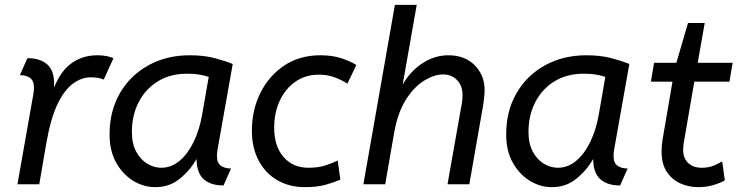

<svg xmlns="http://www.w3.org/2000/svg" viewBox="-20 -760 3054 792"><path d="M118 -374Q119 -379 119.5 -385.5Q120 -392 120 -399Q120 -427 104 -438.5Q88 -450 62 -450L93 -520Q146 -520 174.5 -494.5Q203 -469 203 -419V-399Q232 -470 277.5 -501Q323 -532 381 -532Q404 -532 420.5 -528.5Q437 -525 448 -520L408 -432Q396 -437 383 -439Q370 -441 353 -441Q317 -441 281.5 -415.5Q246 -390 217.5 -331Q189 -272 171 -169L142 0H52Z M432 -205Q432 -302 474.5 -375.5Q517 -449 592 -490.5Q667 -532 763 -532Q822 -532 866.5 -520Q911 -508 940 -496L877 -141Q876 -136 875.5 -129.5Q875 -123 875 -116Q875 -88 891 -76.5Q907 -65 933 -65L902 5Q848 5 819.5 -21.5Q791 -48 791 -104Q763 -56 720.5 -22Q678 12 621 12Q572 12 529 -14.5Q486 -41 459 -89.5Q432 -138 432 -205ZM841 -443Q822 -449 801.5 -452.5Q781 -456 752 -456Q683 -456 632 -425Q581 -394 552.5 -339.5Q524 -285 524 -216Q524 -168 541.5 -135Q559 -102 587 -85Q615 -68 645 -68Q686 -68 720 -96Q754 -124 778.5 -174Q803 -224 814 -288Z M1413 -415Q1388 -431 1359 -441.5Q1330 -452 1295 -452Q1240 -452 1198.5 -423Q1157 -394 1134 -344.5Q1111 -295 1111 -233Q1111 -157 1149.5 -112.5Q1188 -68 1253 -68Q1291 -68 1320 -77Q1349 -86 1373 -98L1384 -19Q1359 -8 1323.5 2Q1288 12 1238 12Q1173 12 1123.5 -17Q1074 -46 1046.5 -98.5Q1019 -151 1019 -221Q1019 -305 1053.5 -375.5Q1088 -446 1151.5 -489Q1215 -532 1302 -532Q1349 -532 1385.5 -520.5Q1422 -509 1450 -492Z M1888 -368Q1888 -406 1865.5 -429.5Q1843 -453 1807 -453Q1772 -453 1730.5 -428Q1689 -403 1655 -350Q1621 -297 1606 -213L1569 0H1479L1609 -740H1699L1641 -411Q1672 -466 1722.5 -499Q1773 -532 1829 -532Q1898 -532 1938.5 -490.5Q1979 -449 1979 -389Q1979 -364 1973 -326L1916 0H1826L1881 -311Q1886 -335 1887 -346.5Q1888 -358 1888 -368Z M2068 -205Q2068 -302 2110.5 -375.5Q2153 -449 2228 -490.5Q2303 -532 2399 -532Q2458 -532 2502.5 -520Q2547 -508 2576 -496L2513 -141Q2512 -136 2511.5 -129.5Q2511 -123 2511 -116Q2511 -88 2527 -76.5Q2543 -65 2569 -65L2538 5Q2484 5 2455.5 -21.5Q2427 -48 2427 -104Q2399 -56 2356.5 -22Q2314 12 2257 12Q2208 12 2165 -14.5Q2122 -41 2095 -89.5Q2068 -138 2068 -205ZM2477 -443Q2458 -449 2437.5 -452.5Q2417 -456 2388 -456Q2319 -456 2268 -425Q2217 -394 2188.5 -339.5Q2160 -285 2160 -216Q2160 -168 2177.5 -135Q2195 -102 2223 -85Q2251 -68 2281 -68Q2322 -68 2356 -96Q2390 -124 2414.5 -174Q2439 -224 2450 -288Z M2678 -501H2770L2818 -665H2887L2858 -501H3002L2989 -423H2844L2802 -180Q2800 -169 2799 -159.5Q2798 -150 2798 -142Q2798 -107 2819 -87.5Q2840 -68 2874 -68Q2903 -68 2923 -76.5Q2943 -85 2959 -94L2970 -16Q2951 -5 2922.5 3.5Q2894 12 2859 12Q2822 12 2787.5 -3Q2753 -18 2731 -50.5Q2709 -83 2709 -135Q2709 -157 2713 -184L2754 -423H2665Z"/></svg>

Font: ABeeZee
Style: Italic
Weight: 400
Italic angle: -10°
Designer: Anja Meiners
Foundry: Anja Meiners
Version: Version 1.003; ttfautohint (v1.8.3)